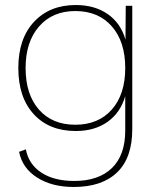

<svg xmlns="http://www.w3.org/2000/svg" viewBox="-20 -530 633 765"><path d="M274 215Q187 215 128 177.5Q69 140 56 75L83 65Q94 124 144.5 157.5Q195 191 276 191Q373 191 426 139.5Q479 88 479 -10V-147Q460 -81 408.5 -44.5Q357 -8 282 -8Q176 -8 114.5 -75Q53 -142 53 -259Q53 -376 115.5 -443Q178 -510 282 -510Q357 -510 409 -474Q461 -438 480 -372L481 -507H507V-15Q507 99 446.5 157Q386 215 274 215ZM280 -486Q189 -486 135.5 -424.5Q82 -363 82 -259Q82 -154 135 -93.5Q188 -33 280 -33Q372 -33 425.5 -93.5Q479 -154 479 -259Q479 -364 425.5 -425Q372 -486 280 -486Z"/></svg>

Font: Elaine Sans ExtraLight
Style: Regular
Weight: 275
Designer: Wei Huang
Foundry: Wei Huang
Version: Version 2.001;December 24, 2019;FontCreator 12.0.0.2547 64-b